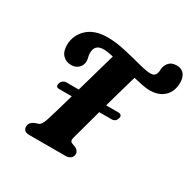

<svg xmlns="http://www.w3.org/2000/svg" viewBox="-170 -941 1105 1108"><g transform="rotate(30 383.0 -387.0)"><path d="M161.5 -343.5Q165 -355 175 -362.5Q185 -370 196.5 -370H279Q300 -444 320.5 -515.8Q341 -587.5 354 -633.5Q334.5 -638 318 -640.5Q301.5 -643 288.5 -643Q230 -643 229.5 -586.5Q229 -572 232.8 -560.8Q236.5 -549.5 236.5 -533Q236.5 -507 218 -488.8Q199.5 -470.5 169.5 -470.5Q134 -470.5 112.2 -494.2Q90.5 -518 91.5 -561.5Q93 -625.5 140.2 -670Q187.5 -714.5 275 -714.5Q318 -714.5 363.8 -705.8Q409.5 -697 452.5 -685.8Q495.5 -674.5 531.5 -665.8Q567.5 -657 591 -657Q619.5 -657 627 -682Q629.5 -690 629.8 -697.5Q630 -705 631 -714.5Q635.5 -739.5 652 -756.5Q668.5 -773.5 703 -773.5Q730.5 -773.5 748.5 -753.5Q766.5 -733.5 766.5 -694.5Q765.5 -637 730.2 -603.8Q695 -570.5 634 -570.5Q614 -570.5 585.2 -576Q556.5 -581.5 524 -589.5Q511.5 -547.5 495 -489.2Q478.5 -431 461.5 -370H544.5Q556.5 -370 562 -362.5Q567.5 -355 563.5 -343.5Q556 -316 528.5 -316H446.5Q428.5 -249 413.5 -194.5Q398.5 -140 392.5 -118Q387.5 -101 390.5 -92.8Q393.5 -84.5 402 -81.5L427.5 -72Q451 -59.5 450.5 -38.5Q450 -19.5 436.8 -9.8Q423.5 0 402.5 0H162.5Q141 0 131.8 -9.2Q122.5 -18.5 122.5 -33Q122.5 -49 131 -58.8Q139.5 -68.5 153.5 -75L178.5 -83.5Q195 -88.5 209.5 -132Q217.5 -156.5 232 -206Q246.5 -255.5 263.5 -316H179.5Q153.5 -316 161.5 -343.5Z"/></g></svg>

Font: Fraunces 9pt S050
Style: Bold Italic
Weight: 700
Italic angle: -16°
Version: Version 1.000; ttfautohint (v1.8.3)